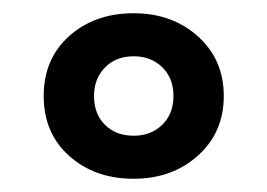

<svg xmlns="http://www.w3.org/2000/svg" viewBox="-20 -850 404 290"><path d="M46 -705Q46 -761 84.5 -795.5Q123 -830 182 -830Q240 -830 279 -795Q318 -760 318 -705Q318 -650 279 -615Q240 -580 182 -580Q123 -580 84.5 -614.5Q46 -649 46 -705ZM242 -705Q242 -732 225 -748.5Q208 -765 182 -765Q155 -765 138.5 -748Q122 -731 122 -705Q122 -678 138.5 -661.5Q155 -645 182 -645Q208 -645 225 -661.5Q242 -678 242 -705Z"/></svg>

Font: Kodchasan Medium
Style: Regular
Weight: 500
Designer: Katatrad Aksorn Co.,Ltd.
Foundry: Cadson Demak Co.,Ltd.
Version: Version 1.000; ttfautohint (v1.6)